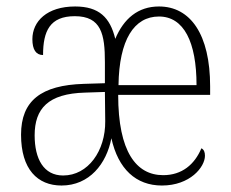

<svg xmlns="http://www.w3.org/2000/svg" viewBox="-20 -563 714 593"><path d="M170 10C256 10 309 -57 324 -136C345 -41 400 10 480 10C567 10 613 -47 613 -82C613 -93 610 -101 602 -105C581 -55 542 -22 484 -22C401 -22 345 -94 345 -270H629V-296C629 -457 568 -543 471 -543C406 -543 362 -505 336 -443C320 -509 286 -543 212 -543C125 -543 80 -497 80 -442C80 -410 91 -393 113 -393C113 -467 134 -513 211 -513C293 -513 304 -457 304 -371V-306L239 -304C107 -300 45 -252 45 -147C45 -40 96 10 170 10ZM587 -300H346C348 -440 394 -512 471 -512C548 -512 587 -433 587 -300ZM175 -21C115 -21 87 -72 87 -145C87 -227 128 -274 243 -277L304 -279L305 -189C306 -97 252 -21 175 -21Z"/></svg>

Font: Noto Serif Devanagari Condensed ExtraLight
Style: Regular
Weight: 200
Width: 3
Designer: Universal Thirst, Indian Type Foundry and the Monotype Design Team
Foundry: Monotype Imaging Inc.
Version: Version 2.004